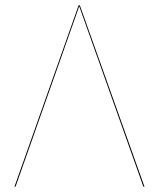

<svg xmlns="http://www.w3.org/2000/svg" viewBox="-20 -700 596 720"><path d="M279.4 -680.1H274.8L34.3 0H38.3L277.1 -676.5L517.6 0H521.8Z"/></svg>

Font: Fira Sans Four
Style: Regular
Weight: 100
Designer: Carrois Corporate & Edenspiekermann AG
Foundry: Carrois Corporate GbR & Edenspiekermann AG
Version: Version 4.203;PS 004.203;hotconv 1.0.88;makeotf.lib2.5.64775